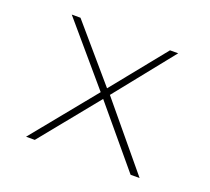

<svg xmlns="http://www.w3.org/2000/svg" viewBox="-86 -555 722 661"><g transform="rotate(20 275.0 -224.5)"><path d="M68 0 257 -232 72 -449H104L273 -252L432 -449H462L290 -234L484 0H451L273 -213L100 0Z"/></g></svg>

Font: Inconsolata SemiExpanded ExtraLight
Style: Regular
Weight: 200
Width: 6
Monospace: yes
Designer: Raph Levien, Cyreal, Brenton Simpson
Foundry: Raph Levien, Cyreal, Google
Version: Version 3.001; ttfautohint (v1.8.2.53-6de2)